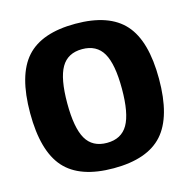

<svg xmlns="http://www.w3.org/2000/svg" viewBox="-108 -825 936 950"><g transform="rotate(-15 360.0 -350.0)"><path d="M30 -350Q30 -545 108.5 -632.5Q187 -720 360 -720Q533 -720 611.5 -632Q690 -544 690 -350Q690 -156 611.5 -68Q533 20 360 20Q187 20 108.5 -68Q30 -156 30 -350ZM253 -167Q286 -110 360 -110Q434 -110 467 -167Q500 -224 500 -350Q500 -476 467 -533Q434 -590 360 -590Q286 -590 253 -533Q220 -476 220 -350Q220 -224 253 -167Z"/></g></svg>

Font: Fivo Sans Modern Heavy
Style: Regular
Weight: 900
Designer: Alexander Slobzheninov
Foundry: Alexander Slobzheninov
Version: 1.0